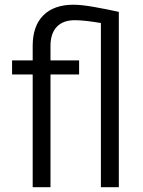

<svg xmlns="http://www.w3.org/2000/svg" viewBox="-20 -780 596 800"><path d="M190.4 0H116.2V-469.7H30.3V-528.3H116.2V-588.9Q116.2 -671.9 160.6 -716.1Q205.1 -760.3 286.1 -760.3Q319.3 -760.3 372.1 -751Q424.8 -741.7 475.1 -730.5V0H400.4V-684.1Q368.7 -689.5 341.3 -692.6Q314 -695.8 291.5 -695.8Q242.7 -695.8 216.6 -668.2Q190.4 -640.6 190.4 -588.9V-528.3H309.6V-469.7H190.4Z"/></svg>

Font: Vazirmatn RD UI Light
Style: Regular
Weight: 300
Designer: Saber Rastikerdar
Foundry: Saber Rastikerdar
Version: Version 33.003